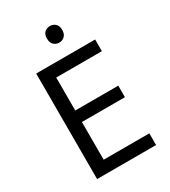

<svg xmlns="http://www.w3.org/2000/svg" viewBox="-219 -1020 994 1125"><g transform="rotate(-30 278.0 -457.5)"><path d="M496 0H97V-714H496V-635H187V-412H478V-334H187V-79H496ZM306 -915Q326 -915 341.5 -901.5Q357 -888 357 -859Q357 -831 341.5 -817Q326 -803 306 -803Q284 -803 269 -817Q254 -831 254 -859Q254 -888 269 -901.5Q284 -915 306 -915Z"/></g></svg>

Font: Noto Sans Shavian
Style: Regular
Weight: 400
Designer: Monotype Design Team
Foundry: Monotype Imaging Inc.
Version: Version 2.001; ttfautohint (v1.8.4.7-5d5b)